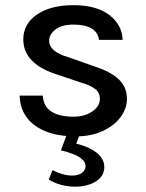

<svg xmlns="http://www.w3.org/2000/svg" viewBox="-20 -514 566 742"><path d="M273.5 13Q203.5 13 155.5 -6.8Q107.5 -26.5 82.2 -61.8Q57 -97 56 -144.5H145.5Q147.5 -103 178.5 -83Q209.5 -63 263.5 -63Q292.5 -63 315.5 -72Q338.5 -81 352.2 -96.8Q366 -112.5 366 -131.5Q366 -156 347.8 -170.2Q329.5 -184.5 290 -196L191.5 -229Q132.5 -249 101.2 -282.2Q70 -315.5 70 -362Q70 -421.5 122.8 -457.8Q175.5 -494 263.5 -494Q353 -494 402.5 -456Q452 -418 454 -360H362.5Q359 -388.5 334.2 -403.8Q309.5 -419 263.5 -419Q219 -419 194.5 -400Q170 -381 170 -357Q170 -314 244 -293L347.5 -256.5Q406.5 -237.5 438.5 -207.8Q470.5 -178 470.5 -131.5Q470.5 -94.5 446 -61.5Q421.5 -28.5 377.2 -7.8Q333 13 273.5 13ZM168.5 180 183 143.5Q219 161.5 247 164Q275 166.5 292 157Q309 147.5 310.5 130.5Q311.5 114.5 298.5 102.5Q285.5 90.5 263.5 81.8Q241.5 73 215.5 67L252.5 -33.5L300.5 -28L266 64.5L249 35.5Q295.5 44 325.8 59Q356 74 370.2 93.2Q384.5 112.5 383 135.5Q381 164 358.5 181.5Q336 199 302.8 204.8Q269.5 210.5 233.5 204.2Q197.5 198 168.5 180Z"/></svg>

Font: Karla Medium
Style: Regular
Weight: 500
Designer: Jonathan Pinhorn
Version: Version 2.001